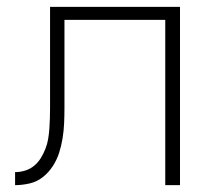

<svg xmlns="http://www.w3.org/2000/svg" viewBox="-20 -540 640 560"><path d="M24 0V-38Q39 -38 53.5 -42.5Q68 -47 79.5 -56.5Q91 -66 99 -79Q107 -92 112.5 -106Q118 -120 120.5 -135Q123 -150 124 -165Q125 -180 125.5 -195Q126 -210 126 -225Q126 -239 126 -253Q126 -267 126 -281V-520H505V0H462V-482H168V-281Q168 -277 168 -273.5Q168 -270 168 -267Q168 -245 168 -223.5Q168 -202 167 -180Q166 -158 162.5 -136.5Q159 -115 152.5 -94.5Q146 -74 134 -55.5Q122 -37 105 -23.5Q88 -10 66.5 -5Q45 0 24 0Z"/></svg>

Font: Zed Sans Extralight Extended
Style: Regular
Weight: 200
Width: 7
Designer: Belleve Invis
Foundry: Belleve Invis
Version: Version 1.0.0; ttfautohint (v1.8.4)